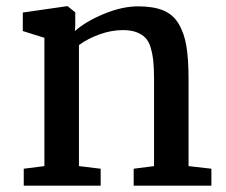

<svg xmlns="http://www.w3.org/2000/svg" viewBox="-20 -588 716 608"><path d="M55.2 0V-53.7L120.6 -62V-468.3L52.2 -489.7V-548.3L191.9 -568.4H194.3L218.3 -548.8V-510.7L217.3 -489.7Q252 -520.5 309.6 -544.2Q367.2 -567.9 417 -567.9Q465.3 -567.9 496.6 -555.2Q527.8 -542.5 545.7 -512.7Q563.5 -482.9 570.3 -441.7Q577.1 -400.4 577.1 -335.9V-62L649.4 -53.7V0H403.3V-53.7L467.8 -62V-336.4Q467.8 -370.1 465.6 -392.8Q463.4 -415.5 457.5 -436Q451.7 -456.5 440.7 -468Q429.7 -479.5 412.1 -486.1Q394.5 -492.7 369.1 -492.7Q333.5 -492.7 296.1 -479.5Q258.8 -466.3 230 -445.3V-62L298.8 -53.7V0Z"/></svg>

Font: HaufeMerriweather
Style: Regular
Weight: 400
Designer: Eben Sorkin ( eben@eyebytes.com )
Foundry: Eben Sorkin
Version: Version 1.56